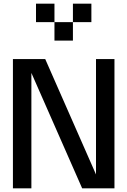

<svg xmlns="http://www.w3.org/2000/svg" viewBox="-20 -1020 690 1040"><path d="M425 0H600V-700H500V-75L225 -700H50V0H150V-625ZM175 -900H275V-1000H175ZM275 -800H375V-900H275ZM375 -900H475V-1000H375Z"/></svg>

Font: LS-VG5000
Style: Regular
Weight: 400
Designer: Justin Bihan, 2021
Foundry: Justin Bihan, 2021
Version: Version 1.000;Glyphs 3.1.2 (3151)